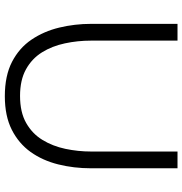

<svg xmlns="http://www.w3.org/2000/svg" viewBox="0 -750 755 795"><g transform="rotate(90 377.5 -352.5)"><path d="M378.3 5Q293.6 5 236 -24.8Q178.5 -54.6 144.1 -105.5Q109.6 -156.5 94.2 -220.5Q78.8 -284.5 78.8 -352.2V-710H148.2V-352.2Q148.2 -296.6 159.5 -243.8Q170.7 -190.9 196.6 -149.1Q222.5 -107.3 266.8 -82.7Q311 -58 377.3 -58Q444.6 -58 489.1 -83.3Q533.7 -108.6 559.4 -150.9Q585.2 -193.2 596.3 -245.6Q607.4 -297.9 607.4 -352.2V-710H676.8V-352.2Q676.8 -280.8 660.7 -216.1Q644.6 -151.5 609.4 -102Q574.1 -52.6 517.2 -23.8Q460.3 5 378.3 5Z"/></g></svg>

Font: Raleway Thin
Style: Regular
Weight: 100
Designer: Matt McInerney, Pablo Impallari, Rodrigo Fuenzalida
Foundry: Matt McInerney, Pablo Impallari, Rodrigo Fuenzalida
Version: Version 4.026